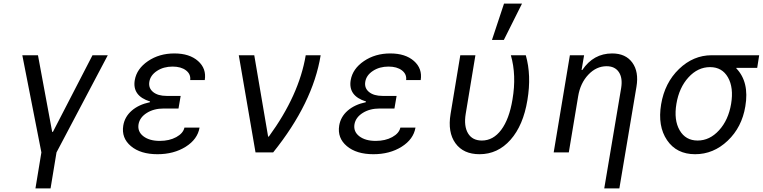

<svg xmlns="http://www.w3.org/2000/svg" viewBox="-20 -847 4240 1067"><path d="M177 200 210 0 104 -540H191L270 -114H274L494 -540H579L294 0L261 200Z M1037 -402Q1041 -435 1013.5 -456Q986 -477 939 -477Q889 -477 852.5 -453Q816 -429 810 -393Q804 -358 830.5 -336Q857 -314 906 -314H984L972 -244H890Q835 -244 796 -219.5Q757 -195 750 -157Q743 -116 776.5 -90Q810 -64 868 -64Q921 -64 959.5 -85Q998 -106 1005 -138H1089Q1078 -73 1012 -31.5Q946 10 855 10Q761 10 707.5 -35Q654 -80 665 -149Q673 -198 712 -232Q751 -266 813 -279L814 -283Q714 -314 729 -402Q740 -465 802.5 -507.5Q865 -550 949 -550Q1033 -550 1080.5 -508Q1128 -466 1118 -402Z M1400 0 1307 -540H1393L1470 -88H1474Q1642 -318 1679 -540H1762Q1719 -275 1498 0Z M2237 -402Q2241 -435 2213.5 -456Q2186 -477 2139 -477Q2089 -477 2052.5 -453Q2016 -429 2010 -393Q2004 -358 2030.5 -336Q2057 -314 2106 -314H2184L2172 -244H2090Q2035 -244 1996 -219.5Q1957 -195 1950 -157Q1943 -116 1976.5 -90Q2010 -64 2068 -64Q2121 -64 2159.5 -85Q2198 -106 2205 -138H2289Q2278 -73 2212 -31.5Q2146 10 2055 10Q1961 10 1907.5 -35Q1854 -80 1865 -149Q1873 -198 1912 -232Q1951 -266 2013 -279L2014 -283Q1914 -314 1929 -402Q1940 -465 2002.5 -507.5Q2065 -550 2149 -550Q2233 -550 2280.5 -508Q2328 -466 2318 -402Z M2902 -540Q2934 -428 2911 -291Q2888 -150 2817 -70Q2746 10 2645 10Q2555 10 2511 -51Q2467 -112 2484 -214L2538 -540H2622L2568 -214Q2557 -146 2581 -106Q2605 -66 2658 -66Q2721 -66 2765.5 -125.5Q2810 -185 2828 -294Q2851 -429 2819 -540ZM2881 -827 2780 -625H2714L2781 -827Z M3057 0 3147 -540H3226L3212 -458H3216Q3278 -550 3382 -550Q3457 -550 3494 -499Q3531 -448 3517 -365L3422 200H3338L3432 -358Q3441 -414 3419 -446.5Q3397 -479 3351 -479Q3294 -479 3249.5 -432Q3205 -385 3193 -312L3141 0Z M3926 -474Q3858 -474 3806 -417Q3754 -360 3739 -270Q3724 -180 3757 -123Q3790 -66 3857 -66Q3924 -66 3976 -123Q4028 -180 4043 -270Q4058 -360 4025.5 -417Q3993 -474 3926 -474ZM3843 10Q3740 10 3687 -68Q3634 -146 3654 -267Q3674 -387 3753.5 -463.5Q3833 -540 3935 -540H4199L4188 -470H4072V-467Q4145 -391 4122 -256Q4103 -140 4024 -65Q3945 10 3843 10Z"/></svg>

Font: CommitMono
Style: Italic
Weight: 400
Monospace: yes
Designer: Eigil Nikolajsen
Foundry: Eigil Nikolajsen
Version: Version 1.143